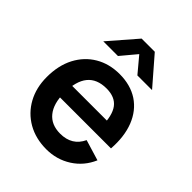

<svg xmlns="http://www.w3.org/2000/svg" viewBox="-219 -900 1041 1041"><g transform="rotate(45 301.0 -380.0)"><path d="M232.5 -617.5H120L256.5 -775H357.5L494 -617.5H381.5L307 -706.5ZM315.5 15Q234 15 171.5 -20.5Q109 -56.5 74.5 -119.5Q40 -182.5 40 -264Q40 -352.5 74 -418Q108.5 -483.5 169 -519.2Q229.5 -555 308.5 -555Q392 -555 451.5 -516Q510.5 -476.5 538.8 -404.8Q567 -333 560 -236.5H440.5V-280.5Q440 -368.5 409.5 -409Q379 -449.5 313.5 -449.5Q167.5 -449.5 167.5 -270Q167.5 -187.5 203.8 -142.8Q240 -98 308.5 -98Q399 -98 435 -175L554 -139Q523 -67 458.8 -26Q394.5 15 315.5 15ZM501 -236.5H129.5V-327.5H501Z"/></g></svg>

Font: Vortex Mix
Style: Bold
Weight: 700
Designer: Mikhail Sharanda
Foundry: Mikhail Sharanda
Version: Version 4.504;Glyphs 3.1.2 (3151)